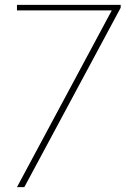

<svg xmlns="http://www.w3.org/2000/svg" viewBox="-20 -770 517 790"><path d="M80.1 0H49.8L439.9 -727.1H49.8V-750H476.6V-738.3Z"/></svg>

Font: Spartan MB Thin
Style: Regular
Weight: 100
Designer: Matt Bailey, Mirko Velimirovic
Foundry: Matt Bailey
Version: Version 1.005